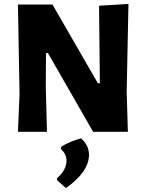

<svg xmlns="http://www.w3.org/2000/svg" viewBox="-20 -668 741 973"><path d="M631 -648 622 -204 628 0H452L223 -399H213L212 -227L218 0H71L79 -190L71 -645H246L476 -246H486L482 -639ZM391 33Q431 69 431 116Q431 203 314 285L270 246L268 236Q317 194 317 146Q317 114 289 87V76Q335 48 391 33Z"/></svg>

Font: Alegreya Sans SC ExtraBold
Style: Regular
Weight: 800
Designer: Juan Pablo del Peral
Foundry: Huerta Tipografica
Version: Version 2.007